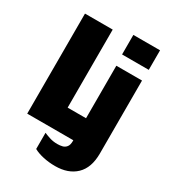

<svg xmlns="http://www.w3.org/2000/svg" viewBox="-214 -837 1028 1140"><g transform="rotate(30 300.0 -266.5)"><path d="M47 0V-686H237V-151H393L411 0ZM345 187Q303 187 264 178.5Q225 170 198 155V44Q211 50 236.5 58.5Q262 67 291 67Q310 67 326 63Q342 59 352.5 45.5Q363 32 363 6V-511H539V-11Q539 87 487 137Q435 187 345 187ZM359 -586V-720H542V-586Z"/></g></svg>

Font: Chivo Mono Medium ExtraBold
Style: Regular
Weight: 800
Monospace: yes
Version: Version 1.008